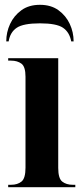

<svg xmlns="http://www.w3.org/2000/svg" viewBox="-20 -778 349 798"><path d="M14 0V-10H26Q53 -10 69.5 -23.5Q86 -37 86 -81V-459Q86 -501 69 -513.5Q52 -526 26 -526H14V-536H222V-80Q222 -36 239 -23Q256 -10 282 -10H293V0ZM6 -606Q6 -644 22 -678.5Q38 -713 69 -735.5Q100 -758 146 -758Q192 -758 223 -735.5Q254 -713 270 -678.5Q286 -644 286 -606H276Q269 -644 242 -662.5Q215 -681 146 -681Q77 -681 49.5 -662.5Q22 -644 16 -606Z"/></svg>

Font: Noto Serif Display Condensed
Style: Bold
Weight: 700
Width: 3
Designer: Monotype Design Team
Foundry: Monotype Imaging Inc.
Version: Version 2.009